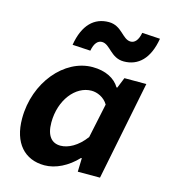

<svg xmlns="http://www.w3.org/2000/svg" viewBox="-111 -828 823 930"><g transform="rotate(15 300.0 -363.5)"><path d="M197.1 12C252.9 12 312.5 -17.7 359.9 -68.2H363.9L362 0H473.3L572.8 -496.1H462.9L441.4 -443H437.4C414 -482.7 366.4 -508.1 301 -508.1C160.2 -508.1 34.7 -361 34.7 -179.8C34.7 -56.6 97.8 12 197.1 12ZM247.8 -99.9C204.6 -99.9 176.5 -129.6 176.5 -197.5C176.5 -310.2 245.4 -396.2 325.4 -396.2C353.1 -396.2 389 -382 408.3 -349L371.9 -176.6C332.6 -123.2 285.6 -99.9 247.8 -99.9ZM438.2 -573.4C510.7 -573.4 562.7 -622 579.8 -725L489.5 -730.4C482.4 -691.4 465.5 -675 445.6 -675C404 -675 386.3 -739 320.2 -739C247.7 -739 195.7 -690.7 178.6 -587.2L268.9 -582C276.1 -621.3 292.9 -637.5 312.8 -637.5C354.4 -637.5 372.3 -573.4 438.2 -573.4Z"/></g></svg>

Font: Source Code Variable
Style: Italic
Weight: 400
Italic angle: -11°
Monospace: yes
Designer: Paul D. Hunt, Teo Tuominen
Foundry: Adobe Systems Incorporated
Version: Version 1.005;PS 1.0;hotconv 16.6.54;makeotf.lib2.5.65590